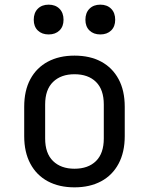

<svg xmlns="http://www.w3.org/2000/svg" viewBox="-20 -797 640 825"><path d="M300 8Q234 8 185.5 -18Q137 -44 110.5 -93.5Q84 -143 84 -212V-338Q84 -408 110.5 -457Q137 -506 185.5 -532Q234 -558 300 -558Q367 -558 415 -532Q463 -506 489.5 -457Q516 -408 516 -338V-212Q516 -143 489.5 -93.5Q463 -44 414.5 -18Q366 8 300 8ZM300 -72Q359 -72 392.5 -105Q426 -138 426 -202V-348Q426 -412 392.5 -445Q359 -478 300 -478Q242 -478 208 -445Q174 -412 174 -348V-202Q174 -138 208 -105Q242 -72 300 -72ZM411 -649Q382 -649 364.5 -666Q347 -683 347 -712Q347 -742 364.5 -759.5Q382 -777 411 -777Q440 -777 457.5 -759.5Q475 -742 475 -712Q475 -683 457.5 -666Q440 -649 411 -649ZM189 -649Q160 -649 142.5 -666Q125 -683 125 -712Q125 -742 142.5 -759.5Q160 -777 189 -777Q218 -777 235.5 -759.5Q253 -742 253 -712Q253 -683 235.5 -666Q218 -649 189 -649Z"/></svg>

Font: Pitagon Sans Mono
Style: Regular
Weight: 400
Monospace: yes
Designer: Travis Tran
Foundry: Pitagon
Version: Version 1.001;gftools[0.9.26]